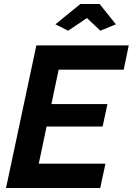

<svg xmlns="http://www.w3.org/2000/svg" viewBox="-20 -936 661 956"><path d="M161 -710H621L596 -589H272L236 -418H515L491 -306H212L173 -121H505L479 0H10ZM256 -815 380 -916H476L557 -815L480 -783L413 -846L319 -783Z"/></svg>

Font: Raleway
Style: Bold Italic
Weight: 700
Italic angle: -12°
Designer: Matt McInerney, Pablo Impallari, Rodrigo Fuenzalida
Foundry: Matt McInerney, Pablo Impallari, Rodrigo Fuenzalida
Version: Version 4.101;RELEASE